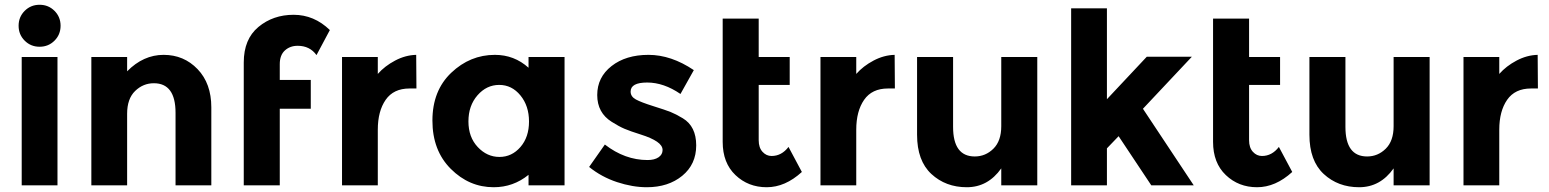

<svg xmlns="http://www.w3.org/2000/svg" viewBox="-20 -777 6496 805"><path d="M221 0H71V-538H221ZM83.5 -606.5Q58 -632 58 -669Q58 -706 83.5 -731.5Q109 -757 146 -757Q183 -757 208.5 -731.5Q234 -706 234 -669Q234 -632 208.5 -606.5Q183 -581 146 -581Q109 -581 83.5 -606.5Z M513 -300V0H363V-538H513V-478Q581 -547 666 -547Q751 -547 808.5 -487Q866 -427 866 -327V0H716V-304Q716 -428 625 -428Q580 -428 546.5 -395.5Q513 -363 513 -300Z M1153 -508V-442H1283V-321H1153V0H1002V-515Q1002 -613 1063.5 -664Q1125 -715 1211 -715Q1297 -715 1363 -651L1307 -546Q1279 -585 1228 -585Q1196 -585 1174.5 -565.5Q1153 -546 1153 -508Z M1697 -406Q1630 -406 1597 -358.5Q1564 -311 1564 -233V0H1414V-538H1564V-467Q1593 -500 1636.5 -523Q1680 -546 1725 -547L1726 -406Z M2055 -547Q2136 -547 2196 -493V-538H2347V0H2196V-44Q2132 8 2050 8Q1947 8 1870 -69Q1793 -146 1793 -271.5Q1793 -397 1872 -472Q1951 -547 2055 -547ZM1944 -268Q1944 -202 1983 -160.5Q2022 -119 2074 -119Q2126 -119 2162 -160.5Q2198 -202 2198 -267.5Q2198 -333 2162 -377Q2126 -421 2073 -421Q2020 -421 1982 -377.5Q1944 -334 1944 -268Z M2692 8Q2632 8 2567 -13.5Q2502 -35 2450 -77L2516 -171Q2600 -106 2695 -106Q2724 -106 2741 -117.5Q2758 -129 2758 -148Q2758 -167 2734.5 -183Q2711 -199 2666.5 -213Q2622 -227 2598.5 -237Q2575 -247 2545 -266Q2484 -304 2484 -378.5Q2484 -453 2544 -500Q2604 -547 2699 -547Q2794 -547 2889 -483L2833 -383Q2763 -431 2693.5 -431Q2624 -431 2624 -393Q2624 -372 2646 -360Q2668 -348 2719 -332Q2770 -316 2791.5 -307.5Q2813 -299 2843 -281Q2899 -247 2899 -167.5Q2899 -88 2840.5 -40Q2782 8 2692 8Z M3161 -699V-538H3291V-421H3161V-189Q3161 -158 3177 -140.5Q3193 -123 3215 -123Q3257 -123 3286 -161L3342 -56Q3272 8 3194.5 8Q3117 8 3063.5 -43Q3010 -94 3010 -182V-699Z M3703 -406Q3636 -406 3603 -358.5Q3570 -311 3570 -233V0H3420V-538H3570V-467Q3599 -500 3642.5 -523Q3686 -546 3731 -547L3732 -406Z M4178 -248V-538H4329V0H4178V-71Q4122 8 4033.5 8Q3945 8 3885 -47.5Q3825 -103 3825 -212V-538H3976V-245Q3976 -121 4067 -121Q4112 -121 4145 -153.5Q4178 -186 4178 -248Z M4621 0H4471V-742H4621V-361L4788 -539H4977L4772 -321L4985 0H4807L4670 -206L4621 -155Z M5217 -699V-538H5347V-421H5217V-189Q5217 -158 5233 -140.5Q5249 -123 5271 -123Q5313 -123 5342 -161L5398 -56Q5328 8 5250.5 8Q5173 8 5119.5 -43Q5066 -94 5066 -182V-699Z M5823 -248V-538H5974V0H5823V-71Q5767 8 5678.5 8Q5590 8 5530 -47.5Q5470 -103 5470 -212V-538H5621V-245Q5621 -121 5712 -121Q5757 -121 5790 -153.5Q5823 -186 5823 -248Z M6399 -406Q6332 -406 6299 -358.5Q6266 -311 6266 -233V0H6116V-538H6266V-467Q6295 -500 6338.5 -523Q6382 -546 6427 -547L6428 -406Z"/></svg>

Font: Montserrat Alternates
Style: Bold
Weight: 700
Version: Version 2.001